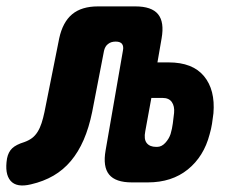

<svg xmlns="http://www.w3.org/2000/svg" viewBox="-114 -570 734 600"><path d="M71 -450Q82 -501 111.5 -525.5Q141 -550 192 -550H309Q360 -550 380 -525.5Q400 -501 391 -450L378 -375H413Q488 -375 523.5 -332Q559 -289 553 -216Q551 -199 548.5 -183Q546 -167 541 -150Q523 -81 473 -40.5Q423 0 348 0H298Q247 0 227 -24.5Q207 -49 216 -100L270 -411Q273 -425 267.5 -432.5Q262 -440 248 -440H247Q233 -440 223.5 -432.5Q214 -425 211 -411L174 -220Q164 -171 147.5 -133Q131 -95 107.5 -67Q84 -39 53 -21Q22 -3 -17 6Q-62 17 -81 -5Q-100 -27 -92 -75Q-88 -95 -76 -106.5Q-64 -118 -38 -126Q-24 -131 -14 -138.5Q-4 -146 3.5 -158Q11 -170 16 -185.5Q21 -201 25 -220ZM359 -264 340 -160Q335 -135 344.5 -123Q354 -111 374 -111H377Q391 -111 402.5 -123.5Q414 -136 419 -151Q424 -168 426 -184Q428 -200 430 -217Q432 -238 423 -251Q414 -264 394 -264Z"/></svg>

Font: Maple Mono NL ExtraBold
Style: Italic
Weight: 800
Italic angle: -10°
Monospace: yes
Designer: subframe7536
Version: Version 7.000